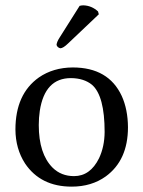

<svg xmlns="http://www.w3.org/2000/svg" viewBox="-20 -693 540 723"><path d="M279.8 -670.9Q286.1 -672.9 293.9 -672.9Q325.2 -671.9 349.1 -649.9L352.1 -639.2L236.8 -529.8Q217.8 -511.2 207 -511.2Q195.8 -514.2 192.9 -523.9Q193.8 -535.2 204.6 -551.8ZM38.1 -205.1Q38.1 -338.9 126.5 -401.4Q180.2 -438.5 253.9 -439Q388.7 -439 438.5 -331.5Q461.4 -280.8 461.9 -213.9Q461.9 -89.8 378.4 -28.8Q324.7 9.8 250 9.8Q132.8 9.8 74.2 -77.6Q38.6 -132.8 38.1 -205.1ZM247.1 -398.9Q148.9 -398.9 129.9 -275.9Q126 -250 126 -222.2Q126 -113.8 178.2 -61.5Q210.4 -29.8 258.8 -29.8Q319.8 -29.8 353 -97.2Q373.5 -140.6 374 -195.8Q374 -332 326.7 -373.5Q296.4 -398.4 247.1 -398.9Z"/></svg>

Font: Linux Biolinum O
Style: Regular
Weight: 400
Designer: Philipp H. Poll
Foundry: Philipp H. Poll
Version: Version 1.0.4